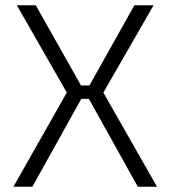

<svg xmlns="http://www.w3.org/2000/svg" viewBox="-20 -710 648 730"><path d="M318 -334 504 0H577L373 -358L564 -690H491L320 -385H288L116 -690H44L234 -358L31 0H103L289 -334Z"/></svg>

Font: SnT
Style: Regular
Weight: 300
Designer: Natanael Gama
Version: Version 1.001;PS 001.001;hotconv 1.0.70;makeotf.lib2.5.58329